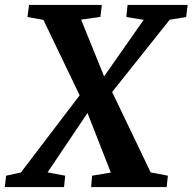

<svg xmlns="http://www.w3.org/2000/svg" viewBox="-52 -763 786 783"><path d="M-32.4 0 -27 -46.5 33.2 -59.6 272 -373.2 371.7 -450.3 534 -682.2 463.2 -693.6 468.2 -743H713.1L707.3 -693.6L640 -682.5L404.5 -386.8L304 -301L141.9 -59.9L213.9 -46.5L209.2 0ZM319.8 0 323.5 -46.5 400 -59.2 305.4 -301 273.4 -373.2 125 -681.9 60 -693.6 66.4 -743H363.3L357.6 -694.3L278.8 -682.9L373 -450.3L405.8 -386.8L562.5 -59.9L632.7 -46.5L627.6 0Z"/></svg>

Font: Merriweather 7pt Light
Style: Italic
Weight: 300
Italic angle: -7.8°
Designer: Eben Sorkin
Foundry: Eben Sorkin
Version: Version 2.200;gftools[0.9.31]